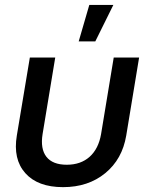

<svg xmlns="http://www.w3.org/2000/svg" viewBox="-20 -749 600 779"><path d="M235.8 10.3Q133.3 10.3 82.8 -46.4Q32.2 -103 48.3 -199.2L101.1 -515.6H204.1L152.8 -205.1Q143.1 -145.5 168.2 -113Q193.4 -80.6 251 -80.6Q307.6 -80.6 343.8 -113Q379.9 -145.5 390.1 -205.1L441.4 -515.6H544.4L492.2 -199.2Q476.1 -103 407 -46.4Q337.9 10.3 235.8 10.3ZM299.3 -581.1 342.3 -729H439.9L366.7 -581.1Z"/></svg>

Font: Inter Display Medium
Style: Italic
Weight: 500
Italic angle: -9.39999°
Designer: Rasmus Andersson
Foundry: rsms
Version: Version 4.000;git-a52131595